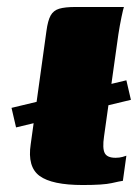

<svg xmlns="http://www.w3.org/2000/svg" viewBox="-20 -525 399 550"><path d="M342 -295 355 -239 26 -160 13 -216ZM217 5Q129 5 93.5 -21Q58 -47 68 -112L113 -436Q117 -466 125 -480.5Q133 -495 149.5 -500Q166 -505 197 -505H335Q333 -500 328 -476Q323 -452 319 -426L278 -134Q273 -100 280 -86.5Q287 -73 311 -73Q322 -73 331 -75.5Q340 -78 342 -79L332 -7Q324 -6 300 -0.5Q276 5 217 5Z"/></svg>

Font: Genos Thin Black
Style: Italic
Weight: 900
Italic angle: -8°
Version: Version 1.010